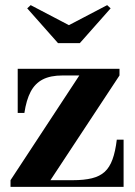

<svg xmlns="http://www.w3.org/2000/svg" viewBox="-20 -728 527 748"><path d="M21 0V-26L289 -434H223.5Q176.5 -434 146.5 -418.5Q116.5 -403 99.5 -370.8Q82.5 -338.5 75 -288H49V-460H445.5V-434L176.5 -26H264Q307.5 -26 338 -33.5Q368.5 -41 387.8 -58.5Q407 -76 418.2 -106.8Q429.5 -137.5 435 -184H461.5V0ZM206 -560 86 -695.5 99.5 -708 248.5 -630 397.5 -708 411 -695.5 291 -560Z"/></svg>

Font: Bodoni Moda SC 9pt
Style: Bold
Weight: 700
Designer: Owen Earl
Foundry: indestructible type
Version: Version 2.005